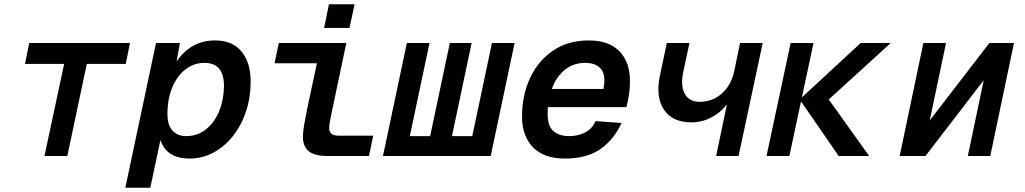

<svg xmlns="http://www.w3.org/2000/svg" viewBox="-20 -737 4840 907"><path d="M190 0 283 -435H98L118 -534H594L574 -435H390L298 0Z M572 150 717 -534H830L814 -446Q882 -546 996 -546Q1078 -546 1121 -493.5Q1164 -441 1164 -353Q1164 -275 1141.5 -208.5Q1119 -142 1079 -92.5Q1039 -43 987 -15.5Q935 12 876 12Q766 12 738 -76L690 150ZM859 -94Q913 -94 953 -126Q993 -158 1015 -211.5Q1037 -265 1038 -329Q1039 -440 946 -440Q896 -440 856.5 -409.5Q817 -379 794 -324.5Q771 -270 771 -198Q771 -146 795 -120Q819 -94 859 -94Z M1529 0Q1465 0 1438 -23Q1411 -46 1411 -91Q1411 -116 1417 -149Q1423 -182 1430 -218L1477 -438H1277L1297 -534H1616L1548 -211Q1543 -187 1539 -166Q1535 -145 1535 -131Q1535 -96 1581 -96H1743L1723 0ZM1511 -605 1534 -717H1655L1631 -605Z M1789 0 1809 -94 1902 -534H2009L1916 -94H2012L2105 -534H2208L2115 -94H2211L2304 -534H2411L2298 0Z M2648 12Q2549 12 2497.5 -41.5Q2446 -95 2446 -186Q2446 -288 2484.5 -369.5Q2523 -451 2593.5 -498.5Q2664 -546 2761 -546Q2856 -546 2906 -495Q2956 -444 2956 -353Q2956 -321 2951 -289Q2946 -257 2939 -231H2568Q2567 -215 2567 -199Q2567 -141 2594.5 -117.5Q2622 -94 2669 -94Q2712 -94 2745.5 -112Q2779 -130 2793 -165L2916 -156Q2882 -80 2818 -34Q2754 12 2648 12ZM2743 -440Q2689 -440 2648 -407Q2607 -374 2587 -317H2831Q2832 -326 2833.5 -335Q2835 -344 2835 -359Q2835 -397 2812 -418.5Q2789 -440 2743 -440Z M3363 0 3414 -244Q3384 -205 3340 -182Q3296 -159 3246 -159Q3156 -159 3116 -219.5Q3076 -280 3098 -383L3130 -534H3237L3208 -399Q3194 -333 3214.5 -294.5Q3235 -256 3285 -256Q3345 -256 3389 -294.5Q3433 -333 3448 -399L3476 -534H3583L3469 0Z M3601 0 3715 -534H3823L3768 -277L4046 -534H4188L3895 -267L4086 0H3942L3764 -258L3709 0Z M4230 0 4342 -534H4449L4372 -168L4654 -534H4770L4658 0H4552L4627 -358L4352 0Z"/></svg>

Font: Geist Mono SemiBold
Style: Italic
Weight: 600
Italic angle: -12°
Monospace: yes
Designer: Basement.studio, Andrés Briganti, Mateo Zaragoza
Foundry: Basement.studio, Vercel, Andrés Briganti, Guido Ferreyra, Mateo Zaragoza
Version: Version 1.500; ttfautohint (v1.8.4.7-5d5b)